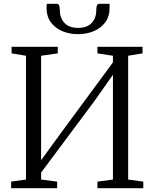

<svg xmlns="http://www.w3.org/2000/svg" viewBox="-20 -989 811 1009"><path d="M38.5 0V-34.5L116.5 -45.5V-696L41 -708.5V-743H283.5V-708.5L196 -696V-147L304.5 -296L573.5 -661V-696L492 -708.5V-743H729V-708.5L653.5 -696V-45.5L733 -34.5V0H492V-34.5L573.5 -45.5V-596L475.5 -457L196 -82V-45.5L280.5 -34.5V0ZM278.5 -969Q288.5 -969 291.5 -959Q294.5 -949 294.5 -935.5Q294.5 -894.5 318.8 -868.5Q343 -842.5 390.5 -842.5Q438 -842.5 462 -868.5Q486 -894.5 486 -935.5Q486 -949 489 -959Q492 -969 501.5 -969H555Q556 -964.5 556 -959Q556 -953.5 556 -948Q556 -902.5 533.2 -871.8Q510.5 -841 472.8 -825.2Q435 -809.5 390.5 -809.5Q345.5 -809.5 307.8 -825.2Q270 -841 247.2 -872Q224.5 -903 224.5 -948Q224.5 -953.5 225 -959Q225.5 -964.5 226 -969Z"/></svg>

Font: Merriweather 60pt Light
Style: Regular
Weight: 300
Version: Version 2.100